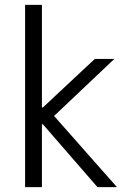

<svg xmlns="http://www.w3.org/2000/svg" viewBox="-20 -768 541 788"><path d="M83 0V-748H152V-327H156L369 -526H449L202 -292L460 0H380L156 -258H152V0Z"/></svg>

Font: Lopes Sans Light
Style: Regular
Weight: 300
Designer: Gabriel Lam, Diego Maldonado
Foundry: TypeRant, Foresti Design
Version: Version 4.000